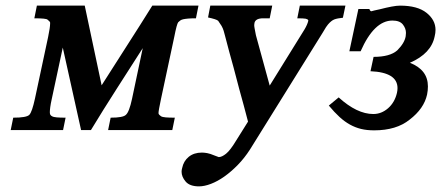

<svg xmlns="http://www.w3.org/2000/svg" viewBox="-20 -462 1567 682"><path d="M341 -159Q386 -230 432 -301.5Q478 -373 521 -442H685L676 -397Q659 -397 648 -396Q637 -395 630.5 -393.5Q624 -392 620 -389Q616 -386 613 -383Q608 -377 599 -331L552 -111Q543 -69 543 -60Q543 -57 546 -54Q549 -51 552 -49Q557 -46 569 -45Q581 -44 601 -44L592 0H364L373 -44Q417 -44 427 -54Q439 -64 449 -111L487 -291Q441 -219 393.5 -145Q346 -71 303 0H268L203 -293L164 -111Q160 -93 158.5 -81.5Q157 -70 157 -63.5Q157 -57 159 -54Q161 -51 165 -49Q170 -46 182 -45Q194 -44 213 -44L204 0H18L27 -44Q74 -44 84 -54Q89 -59 94 -73.5Q99 -88 104 -111L151 -331Q158 -365 158 -378Q158 -380 158 -382Q157 -386 149 -392Q145 -397 102 -397L111 -442H281Z M727 -442H947L938 -397H915Q888 -397 884 -381Q883 -377 883 -373Q883 -368 884.5 -360.5Q886 -353 889 -337L938 -158L1062 -358Q1072 -375 1075 -388V-390Q1073 -394 1066 -395.5Q1059 -397 1036 -397L1045 -442H1207L1198 -399Q1178 -397 1167.5 -393Q1157 -389 1145 -375Q1143 -373 1138 -365.5Q1133 -358 1125 -344L868 69Q848 100 824.5 124Q801 148 777 165Q753 182 729.5 191Q706 200 687 200Q654 200 639.5 183Q625 166 625 148Q625 142 627 135Q632 110 650.5 95Q669 80 697 80Q706 80 716.5 82Q727 84 741 90Q756 96 757 96Q768 96 783 84Q798 72 819 37L861 -30Q846 -88 830 -145L810 -221Q794 -278 779 -336Q777 -344 774.5 -352.5Q772 -361 767 -370L755 -388Q752 -391 742.5 -394Q733 -397 719 -400Z M1221 -280 1253 -430H1292Q1295 -422 1299 -422Q1301 -423 1310.5 -425Q1320 -427 1329 -429Q1352 -435 1370.5 -438.5Q1389 -442 1401 -442Q1463 -442 1495 -416.5Q1527 -391 1527 -356Q1527 -345 1524 -333Q1512 -272 1436 -239Q1500 -214 1500 -155Q1500 -141 1497 -126Q1486 -76 1435 -37Q1388 1 1309 1Q1283 1 1262.5 -4Q1242 -9 1223 -19.5Q1204 -30 1186 -46.5Q1168 -63 1148 -87L1183 -116Q1248 -57 1306 -57Q1335 -57 1358.5 -77.5Q1382 -98 1390 -132Q1392 -141 1392 -149Q1392 -205 1296 -209L1307 -260Q1365 -260 1391 -283Q1417 -309 1421 -333Q1422 -339 1422 -345Q1422 -361 1411 -375Q1400 -389 1374 -389Q1309 -389 1261 -280Z"/></svg>

Font: New Athena Unicode
Style: Bold Italic
Weight: 700
Designer: J. Rusten 1997; rev. by R. Hancock 2001, 2002, rev. by D. Mastronarde 2002-2021
Foundry: Society for Classical Studies (formerly American Philological Association)
Version: Version 5.008